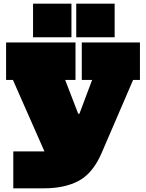

<svg xmlns="http://www.w3.org/2000/svg" viewBox="-20 -810 791 1040"><path d="M423 -580H738V-377H701L529 22Q482.5 128.5 406.8 169.2Q331 210 219 210H52V10H219Q254.5 10 274.5 -2.8Q294.5 -15.5 305 -40L402 -52L252 81L50 -377H13V-580H389V-377H333L454 -63L324 -194H458L361 -63L479 -377H423ZM159 -790H367V-608H159ZM393 -790H601V-608H393Z"/></svg>

Font: Hepta Slab Black
Style: Regular
Weight: 900
Designer: Michael LaGattuta
Foundry: Michael LaGattuta
Version: Version 1.102